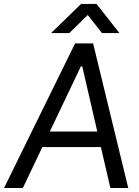

<svg xmlns="http://www.w3.org/2000/svg" viewBox="-52 -946 701 966"><path d="M-31.7 0H63L161.1 -206.1H455.6L503.4 0H593.3L416.5 -727.5H325.7ZM198.7 -284.2 355 -612.3H361.8L437.5 -284.2ZM205.1 -779.8H296.9L389.6 -870.6L460.9 -779.8H548.8L433.6 -926.3H356Z"/></svg>

Font: Guggenheim Sans Display
Style: Italic
Weight: 400
Italic angle: -7°
Designer: Modified by Tom Baber under direction of Pentagram Design 2023
Foundry: rsms
Version: Version 1.001;Glyphs 3.1.2 (3151)